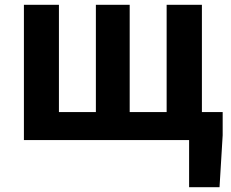

<svg xmlns="http://www.w3.org/2000/svg" viewBox="-20 -580 958 795"><path d="M902 -20V-116H816V-560H670V-116H517V-560H377V-116H224V-560H79V0H763V195H889Z"/></svg>

Font: Spoqa Han Sans Neo Bold
Style: Bold
Weight: 700
Designer: [Spoqa Han Sans Neo] Dong-huui Kim  Younghwa Kang  Yujin Lee  [Noto Sans] Ryoko NISHIZUKA  (kana & ideographs); Paul D. 
Foundry: Spoqa (http://www.spoqa-han-sans.com)
Version: Version 1.100;hotconv 1.0.109;makeotfexe 2.5.65596